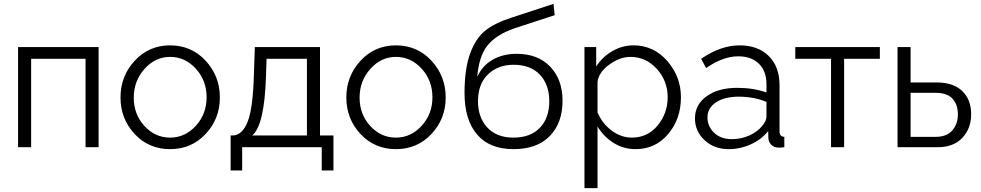

<svg xmlns="http://www.w3.org/2000/svg" viewBox="-20 -766 5104 999"><path d="M74 0V-521H493V0H425V-460H142V0Z M865 -530Q976 -530 1050 -450Q1124 -370 1124 -259Q1124 -148 1050 -69Q976 10 865 10Q754 10 680.5 -69Q607 -148 607 -259Q607 -370 681 -450Q755 -530 865 -530ZM865 -470Q788 -470 732 -407.5Q676 -345 676 -258Q676 -171 731.5 -110.5Q787 -50 865 -50Q943 -50 999 -111.5Q1055 -173 1055 -260Q1055 -347 999 -408.5Q943 -470 865 -470Z M1180 121V-61H1189Q1239 -61 1267.5 -130Q1296 -199 1301 -376L1306 -521H1645V-61H1715V121H1654V0H1240V121ZM1292 -61H1577V-460H1367L1364 -370Q1356 -113 1292 -61Z M2040 -530Q2151 -530 2225 -450Q2299 -370 2299 -259Q2299 -148 2225 -69Q2151 10 2040 10Q1929 10 1855.5 -69Q1782 -148 1782 -259Q1782 -370 1856 -450Q1930 -530 2040 -530ZM2040 -470Q1963 -470 1907 -407.5Q1851 -345 1851 -258Q1851 -171 1906.5 -110.5Q1962 -50 2040 -50Q2118 -50 2174 -111.5Q2230 -173 2230 -260Q2230 -347 2174 -408.5Q2118 -470 2040 -470Z M2652 10Q2527 10 2462 -66.5Q2397 -143 2397 -282Q2397 -409 2426.5 -488.5Q2456 -568 2506 -607.5Q2556 -647 2641 -674L2860 -746L2866 -687L2655 -618Q2561 -585 2516.5 -529.5Q2472 -474 2463 -365Q2488 -423 2542 -454.5Q2596 -486 2668 -486Q2779 -486 2843 -419Q2907 -352 2907 -242Q2907 -126 2840.5 -58Q2774 10 2652 10ZM2838 -239Q2838 -325 2789.5 -377Q2741 -429 2652 -429Q2571 -429 2519 -379Q2467 -329 2467 -239Q2467 -155 2515.5 -102.5Q2564 -50 2652 -50Q2740 -50 2789 -101Q2838 -152 2838 -239Z M3089 -108V213H3021V-521H3082V-420Q3114 -470 3166 -500Q3218 -530 3276 -530Q3381 -530 3452 -448.5Q3523 -367 3523 -260Q3523 -147 3456.5 -68.5Q3390 10 3287 10Q3224 10 3172.5 -22.5Q3121 -55 3089 -108ZM3454 -260Q3454 -345 3397.5 -407.5Q3341 -470 3260 -470Q3206 -470 3151 -430.5Q3096 -391 3089 -341V-181Q3113 -124 3162 -87Q3211 -50 3268 -50Q3350 -50 3402 -113.5Q3454 -177 3454 -260Z M3596 -150Q3596 -222 3657 -265.5Q3718 -309 3816 -309Q3899 -309 3968 -285V-329Q3968 -395 3929 -434Q3890 -473 3821 -473Q3742 -473 3654 -412L3628 -460Q3730 -530 3828 -530Q3924 -530 3980 -474.5Q4036 -419 4036 -323V-82Q4036 -55 4061 -54V0Q4037 3 4030 2Q4006 1 3992.5 -13.5Q3979 -28 3978 -46L3977 -84Q3942 -40 3886.5 -15Q3831 10 3772 10Q3696 10 3646 -36.5Q3596 -83 3596 -150ZM3945 -110Q3968 -136 3968 -160V-236Q3901 -263 3824 -263Q3750 -263 3705.5 -233.5Q3661 -204 3661 -155Q3661 -109 3695.5 -75.5Q3730 -42 3788 -42Q3836 -42 3878.5 -61Q3921 -80 3945 -110Z M4304 0V-460H4118V-521H4558V-460H4372V0Z M4650 0V-521H4718V-337H4853Q4940 -337 4986.5 -292.5Q5033 -248 5033 -172Q5033 -97 4987 -48.5Q4941 0 4858 0ZM4718 -54H4849Q4906 -54 4935 -87.5Q4964 -121 4964 -171Q4964 -221 4936.5 -252Q4909 -283 4847 -283H4718Z"/></svg>

Font: Raleway-v4020
Style: Regular
Weight: 400
Designer: Matt McInerney, Pablo Impallari, Rodrigo Fuenzalida
Foundry: Matt McInerney, Pablo Impallari, Rodrigo Fuenzalida
Version: Version 4.020;PS 004.020;hotconv 1.0.88;makeotf.lib2.5.64775